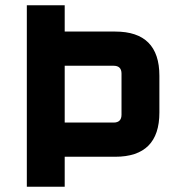

<svg xmlns="http://www.w3.org/2000/svg" viewBox="-20 -710 678 730"><path d="M82 0V-690H226V-590H418Q586 -590 586 -422V-282Q586 -114 418 -114H226V0ZM226 -244H412Q442 -244 442 -274V-430Q442 -460 412 -460H226Z"/></svg>

Font: Oxanium ExtraLight
Style: Bold
Weight: 700
Version: Version 2.000